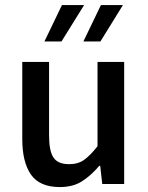

<svg xmlns="http://www.w3.org/2000/svg" viewBox="-20 -738 593 770"><path d="M220.2 12.2Q139.2 12.2 104.2 -37.8Q69.3 -87.9 69.3 -180.7V-489.7H176.8V-194.8Q176.8 -132.3 194.6 -106Q212.4 -79.6 256.8 -79.6Q293 -79.6 317.1 -96.7Q341.3 -113.8 371.1 -151.4V-489.7H478V0H390.1L381.8 -73.2H378.4Q345.7 -34.7 309.3 -11.2Q272.9 12.2 220.2 12.2ZM158.2 -571.8 228.5 -717.8H317.4L226.6 -571.8ZM314.5 -571.8 384.8 -717.8H473.1L382.8 -571.8Z"/></svg>

Font: Varta Light
Style: Bold
Weight: 700
Version: Version 1.004